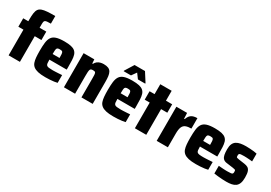

<svg xmlns="http://www.w3.org/2000/svg" viewBox="23 -1610 3514 2486"><g transform="rotate(30 1780.5 -367.5)"><path d="M92 0V-384H16V-510H92V-534Q92 -593 97.5 -631.5Q103 -670 118.5 -692Q134 -714 164.5 -725Q195 -736 243 -739.5Q291 -743 361 -743V-629Q327 -629 306.5 -627Q286 -625 276.5 -618.5Q267 -612 264 -598.5Q261 -585 261 -560V-510H361V-384H261V0Z M644 8Q576 8 533 -2Q490 -12 465 -32Q440 -52 429 -83Q418 -114 414.5 -156.5Q411 -199 411 -254Q411 -324 417 -374Q423 -424 443.5 -456Q464 -488 508 -503Q552 -518 629 -518Q691 -518 730 -509Q769 -500 791 -480.5Q813 -461 822.5 -430.5Q832 -400 834 -356Q836 -312 836 -254V-216H577Q577 -182 579.5 -162.5Q582 -143 592 -133.5Q602 -124 623.5 -121Q645 -118 683 -118Q700 -118 721.5 -119Q743 -120 768.5 -121.5Q794 -123 820 -125V-9Q801 -4 772 0Q743 4 709.5 6Q676 8 644 8ZM680 -286V-300Q680 -334 678.5 -354Q677 -374 671.5 -384Q666 -394 655.5 -396.5Q645 -399 629 -399Q611 -399 600.5 -395.5Q590 -392 585 -382.5Q580 -373 578.5 -353Q577 -333 577 -300H694Z M919 0V-510H1079L1083 -450H1092Q1105 -475 1123.5 -489.5Q1142 -504 1166 -511Q1190 -518 1217 -518Q1260 -518 1286.5 -506.5Q1313 -495 1326.5 -471Q1340 -447 1344.5 -411.5Q1349 -376 1349 -327V0H1181V-273Q1181 -311 1180 -332Q1179 -353 1174.5 -363.5Q1170 -374 1161 -377Q1152 -380 1136 -380Q1118 -380 1108 -375.5Q1098 -371 1093.5 -359Q1089 -347 1087.5 -324Q1086 -301 1086 -264V0Z M1661 8Q1593 8 1550 -2Q1507 -12 1482 -32Q1457 -52 1446 -83Q1435 -114 1431.5 -156.5Q1428 -199 1428 -254Q1428 -324 1434 -374Q1440 -424 1460.5 -456Q1481 -488 1525 -503Q1569 -518 1646 -518Q1708 -518 1747 -509Q1786 -500 1808 -480.5Q1830 -461 1839.5 -430.5Q1849 -400 1851 -356Q1853 -312 1853 -254V-216H1594Q1594 -182 1596.5 -162.5Q1599 -143 1609 -133.5Q1619 -124 1640.5 -121Q1662 -118 1700 -118Q1717 -118 1738.5 -119Q1760 -120 1785.5 -121.5Q1811 -123 1837 -125V-9Q1818 -4 1789 0Q1760 4 1726.5 6Q1693 8 1661 8ZM1697 -286V-300Q1697 -334 1695.5 -354Q1694 -374 1688.5 -384Q1683 -394 1672.5 -396.5Q1662 -399 1646 -399Q1628 -399 1617.5 -395.5Q1607 -392 1602 -382.5Q1597 -373 1595.5 -353Q1594 -333 1594 -300H1711ZM1485 -567V-575L1567 -707H1723L1807 -575V-567H1698L1645 -639L1594 -567Z M1980 0V-384H1905V-510H1980V-658H2150V-510H2243V-384H2150V0Z M2306 0V-510H2466L2470 -425H2479Q2492 -461 2510 -481Q2528 -501 2554.5 -509.5Q2581 -518 2616 -518V-362Q2566 -362 2534 -349.5Q2502 -337 2487.5 -303Q2473 -269 2473 -203V0Z M2895 8Q2827 8 2784 -2Q2741 -12 2716 -32Q2691 -52 2680 -83Q2669 -114 2665.5 -156.5Q2662 -199 2662 -254Q2662 -324 2668 -374Q2674 -424 2694.5 -456Q2715 -488 2759 -503Q2803 -518 2880 -518Q2942 -518 2981 -509Q3020 -500 3042 -480.5Q3064 -461 3073.5 -430.5Q3083 -400 3085 -356Q3087 -312 3087 -254V-216H2828Q2828 -182 2830.5 -162.5Q2833 -143 2843 -133.5Q2853 -124 2874.5 -121Q2896 -118 2934 -118Q2951 -118 2972.5 -119Q2994 -120 3019.5 -121.5Q3045 -123 3071 -125V-9Q3052 -4 3023 0Q2994 4 2960.5 6Q2927 8 2895 8ZM2931 -286V-300Q2931 -334 2929.5 -354Q2928 -374 2922.5 -384Q2917 -394 2906.5 -396.5Q2896 -399 2880 -399Q2862 -399 2851.5 -395.5Q2841 -392 2836 -382.5Q2831 -373 2829.5 -353Q2828 -333 2828 -300H2945Z M3349 8Q3320 8 3286 6Q3252 4 3220 0.5Q3188 -3 3164 -7V-122Q3181 -121 3198 -119.5Q3215 -118 3232 -117Q3249 -116 3264.5 -115.5Q3280 -115 3292 -115Q3331 -115 3349 -117.5Q3367 -120 3372.5 -128.5Q3378 -137 3378 -153Q3378 -167 3376 -174Q3374 -181 3365 -184.5Q3356 -188 3334 -191L3231 -205Q3199 -210 3181 -229Q3163 -248 3156.5 -281Q3150 -314 3150 -362Q3150 -411 3163.5 -441.5Q3177 -472 3203 -488.5Q3229 -505 3265 -511.5Q3301 -518 3345 -518Q3374 -518 3405 -516Q3436 -514 3463.5 -511Q3491 -508 3509 -503V-387Q3486 -390 3463 -391.5Q3440 -393 3421 -394Q3402 -395 3387 -395Q3354 -395 3337 -393Q3320 -391 3314 -384Q3308 -377 3308 -361Q3308 -347 3309.5 -340Q3311 -333 3319.5 -330Q3328 -327 3346 -324L3437 -311Q3468 -307 3490 -294.5Q3512 -282 3523.5 -251.5Q3535 -221 3535 -159Q3535 -106 3522 -73Q3509 -40 3484.5 -22.5Q3460 -5 3426 1.5Q3392 8 3349 8Z"/></g></svg>

Font: Saira SemiCondensed ExtraBold
Style: Regular
Weight: 800
Width: 4
Designer: Hector Gatti with collaboration of the Omnibus-Type team
Foundry: Omnibus-Type
Version: Version 1.101